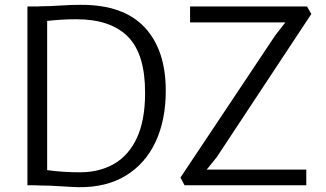

<svg xmlns="http://www.w3.org/2000/svg" viewBox="-20 -770 1354 798"><path d="M94 0V-743Q96.5 -743 109.5 -743Q122.5 -743 135.8 -743.2Q149 -743.5 152 -744Q187.5 -744 230.5 -747Q273.5 -750 317 -750Q494 -750 581.5 -656Q669 -562 669 -393Q669 -271 626.5 -180.2Q584 -89.5 502.8 -40Q421.5 9.5 306 8Q274.5 7 230 4Q185.5 1 148 1Q143 0.5 130.5 0.2Q118 0 106.8 0Q95.5 0 94 0ZM176 -63Q204.5 -58.5 245.2 -56Q286 -53.5 318 -54Q396 -55 455.5 -89.8Q515 -124.5 548.8 -196.5Q582.5 -268.5 583 -381Q584 -544.5 512 -617.2Q440 -690 298 -690Q263 -690 232.2 -688Q201.5 -686 176 -683ZM747 0 730 -32 1124 -623 1166 -677H770V-743H1256L1274 -712L881 -117L839 -65H1253V0Z"/></svg>

Font: Merriweather Sans Light
Style: Regular
Weight: 300
Designer: Eben Sorkin
Foundry: Eben Sorkin
Version: Version 2.001; ttfautohint (v1.8.3)